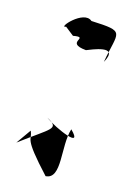

<svg xmlns="http://www.w3.org/2000/svg" viewBox="-87 -494 397 603"><g transform="rotate(15 111.5 -192.0)"><path d="M92 -383C149 -393 69 -357 143 -350C157 -355 244 -395 207 -329C225 -434 252 -438 136 -443C105 -471 37 -393 64 -405ZM41 -61C55 -29 25 -41 123 65C176 62 144 -39 163 -98C216 -46 118 -87 81 -114C128 -88 104 -86 7 -13Z"/></g></svg>

Font: Charger Distortion
Style: 2It
Weight: 400
Designer: Jasper
Foundry: Cannot Into Space Fonts
Version: Version 0.98